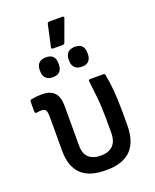

<svg xmlns="http://www.w3.org/2000/svg" viewBox="-159 -952 849 1053"><g transform="rotate(-20 265.5 -425.5)"><path d="M276 11Q176 11 130 -35.5Q84 -82 84 -170V-372Q84 -400 77 -409.5Q70 -419 52 -419Q46 -419 38.5 -418Q31 -417 24 -416Q14 -416 14 -425V-484Q14 -493 24 -495Q39 -498 55 -499.5Q71 -501 84 -501Q134 -501 157.5 -476Q181 -451 181 -399V-165Q181 -119 206 -96.5Q231 -74 276 -74Q321 -74 346 -98.5Q371 -123 371 -173V-250Q371 -320 365 -378.5Q359 -437 354 -478Q352 -489 362 -489H439Q449 -489 450 -480Q458 -442 463 -387Q468 -332 468 -266V-180Q468 -86 421 -37.5Q374 11 276 11ZM230 -716Q218 -716 221 -728L248 -852Q251 -862 260 -862H337Q342 -862 344.5 -858.5Q347 -855 344 -850L298 -724Q294 -716 286 -716ZM175 -568Q148 -568 134 -582.5Q120 -597 120 -621V-632Q120 -656 134 -670Q148 -684 175 -684Q203 -684 216 -670Q229 -656 229 -632V-621Q229 -597 216 -582.5Q203 -568 175 -568ZM344 -568Q317 -568 303 -582.5Q289 -597 289 -621V-632Q289 -656 303 -670Q317 -684 344 -684Q372 -684 385 -670Q398 -656 398 -632V-621Q398 -597 385 -582.5Q372 -568 344 -568Z"/></g></svg>

Font: Sofia Sans Semi Condensed SemiBold
Style: Regular
Weight: 600
Designer: Botio Nikoltchev, Ani Petrova
Foundry: lettersoup
Version: Version 4.100